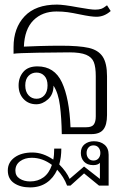

<svg xmlns="http://www.w3.org/2000/svg" viewBox="-20 -584 553 836"><path d="M282 -356Q234 -356 145 -354.5Q56 -353 39 -350V-379Q39 -462 87 -513Q135 -564 228 -564Q256 -564 320 -552Q376 -542 394 -542Q410 -542 420.5 -545.5Q431 -549 446 -561L462 -536Q434 -511 400 -511Q377 -511 329 -521Q296 -528 274 -531Q252 -534 226 -534Q164 -534 125.5 -495.5Q87 -457 84 -381Q98 -382 149.5 -383.5Q201 -385 245 -385Q325 -385 366.5 -375.5Q408 -366 427 -337.5Q446 -309 446 -252V-83Q446 -40 430 -20Q414 0 378 0H249Q248 -70 241 -124.5Q234 -179 213 -211Q213 -173 189 -151.5Q165 -130 138 -130Q104 -130 82.5 -153Q61 -176 61 -212Q61 -247 81.5 -271Q102 -295 143 -295Q217 -295 249.5 -225.5Q282 -156 287 -30H356Q380 -30 388.5 -42Q397 -54 397 -77V-252Q397 -292 388.5 -313.5Q380 -335 355 -345.5Q330 -356 282 -356ZM187 -212Q187 -239 173.5 -253.5Q160 -268 139 -268Q118 -268 104 -253.5Q90 -239 90 -212Q90 -185 104 -169.5Q118 -154 139 -154Q160 -154 173.5 -169.5Q187 -185 187 -212ZM453 90V224H411L346 171L287 224H272Q258 186 229 155Q213 191 183 211.5Q153 232 111 232Q69 232 41.5 213.5Q14 195 14 158Q14 123 43.5 101.5Q73 80 121 80Q167 80 212 111Q216 92 216 63H247Q247 101 238 132Q270 164 283 195L346 141L415 195V125Q406 135 386 135Q360 135 346 120Q332 105 332 82Q332 57 348.5 44Q365 31 389 31Q417 31 435 46Q453 61 453 90ZM417 82Q417 68 409 58.5Q401 49 387 49Q373 49 365 58.5Q357 68 357 82Q357 96 365 105.5Q373 115 387 115Q401 115 409 105.5Q417 96 417 82ZM206 134Q165 103 118 103Q88 103 67.5 118Q47 133 47 159Q47 182 66 194Q85 206 111 206Q145 206 169.5 188Q194 170 206 134Z"/></svg>

Font: Trirong ExtraLight
Style: Regular
Weight: 275
Designer: Katatrad Team
Foundry: CadsonDemak
Version: Version 1.001